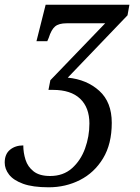

<svg xmlns="http://www.w3.org/2000/svg" viewBox="-65 -556 593 816"><path d="M142 240Q74 240 33 225Q-8 210 -26.5 186Q-45 162 -45 135Q-45 99 -22.5 80.5Q0 62 34 62Q34 93 43.5 123Q53 153 78 172.5Q103 192 148 192Q204 192 241 159Q278 126 296.5 75Q315 24 315 -31Q315 -99 275.5 -136.5Q236 -174 160 -174H141L149 -215L382 -457H218Q185 -457 169 -443.5Q153 -430 142 -395L136 -381H90L129 -536H485L477 -491L223 -226Q304 -218 357 -170Q410 -122 410 -34Q410 56 373 117Q336 178 275 209Q214 240 142 240Z"/></svg>

Font: Noto Serif SemiCondensed
Style: Italic
Weight: 400
Width: 4
Italic angle: -12°
Designer: Monotype Design Team
Foundry: Monotype Imaging Inc.
Version: Version 2.013